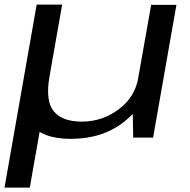

<svg xmlns="http://www.w3.org/2000/svg" viewBox="-55 -610 840 851"><path d="M-35 221.5H77L147.5 -178.5L107.5 -589.5ZM535.5 0H623.5L727 -588.5H615L533 -126ZM220.5 -589.5H108L51 -264.5Q27.5 -130.5 79.2 -62.5Q131 5.5 258.5 5.5Q400.5 5.5 496.5 -71.5Q592.5 -148.5 606.5 -227.5L558.5 -267Q543.5 -179.5 470.8 -125.2Q398 -71 307.5 -71Q219.5 -71 182.5 -117.8Q145.5 -164.5 164.5 -271.5Z"/></svg>

Font: Anybody Expanded
Style: Italic
Weight: 400
Width: 7
Italic angle: -10°
Version: Version 1.113;gftools[0.9.25]